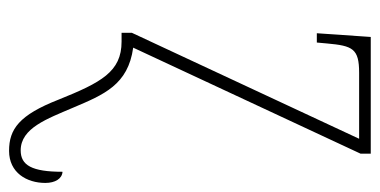

<svg xmlns="http://www.w3.org/2000/svg" viewBox="-222 -354 818 413"><g transform="rotate(90 186.5 -147.0)"><path d="M304 242C351 242 373 204 373 164C373 143 364 128 349 127C349 193 335 217 303 217C255 217 235 160 211 104C183 38 162 -14 82 -25L310 -514V-536H59L51 -420H71L73 -442C78 -497 84 -511 136 -511H278L50 -22V0H69C134 0 157 44 194 136C227 220 257 242 304 242Z"/></g></svg>

Font: Noto Serif ExtraCondensed Thin
Style: Regular
Weight: 100
Width: 2
Designer: Monotype Design Team
Foundry: Monotype Imaging Inc.
Version: Version 2.013